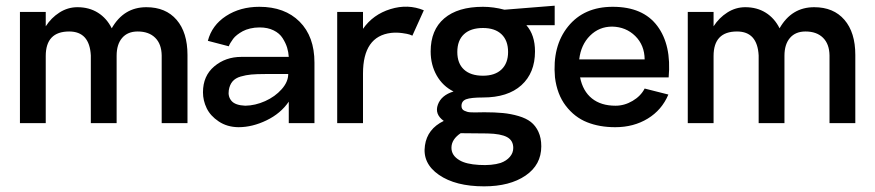

<svg xmlns="http://www.w3.org/2000/svg" viewBox="-20 -431 3063 672"><path d="M492.2 -405.8Q560.1 -405.8 598.1 -361.6Q636.2 -317.4 636.2 -238.8V0H545.9V-236.8Q545.4 -276.9 523.2 -298.8Q501 -320.8 461.9 -320.8Q426.8 -320.8 407.5 -298.3Q388.2 -275.9 388.2 -235.8V0H297.9V-236.8Q293.5 -320.8 222.2 -320.8Q140.1 -320.8 140.1 -234.9V0H49.8V-389.2H140.1V-338.9Q159.2 -368.7 188.2 -387.2Q217.3 -405.8 251 -405.8Q292 -405.8 322.8 -386.5Q353.5 -367.2 371.1 -332Q413.1 -405.8 492.2 -405.8Z M887.7 -407.2Q976.6 -407.2 1028.6 -355.2Q1080.6 -303.2 1080.6 -211.9V0H990.7V-75.2Q962.4 -33.7 912.8 -9.8Q863.3 14.2 814.5 14.2Q774.9 13.7 745.6 -5.9Q716.3 -25.4 703.4 -52.2Q690.4 -79.1 690.4 -107.9Q690.4 -165.5 730 -198.7Q769.5 -231.9 824.7 -231.9H990.7Q989.7 -248.5 984.9 -264.4Q980 -280.3 969.2 -297.4Q958.5 -314.5 937.7 -324.7Q917 -335 888.7 -335Q871.1 -335 855.7 -331.3Q840.3 -327.6 829.6 -321.8Q818.8 -315.9 810.1 -309.1Q801.3 -302.2 796.1 -295.2Q791 -288.1 787.4 -282.2Q783.7 -276.4 782.2 -272.5L780.8 -269L707.5 -288.1Q721.7 -342.8 771.2 -375Q820.8 -407.2 887.7 -407.2ZM838.4 -61Q873 -61.5 908 -77.1Q942.9 -92.8 965.8 -118.7Q988.8 -144.5 988.8 -171.9H908.7Q878.4 -171.9 859.6 -170.2Q840.8 -168.5 822.3 -163.1Q803.7 -157.7 793.7 -145.8Q783.7 -133.8 780.8 -115.2Q777.3 -92.8 790.5 -77.6Q803.7 -62.5 838.4 -61Z M1250.5 -330.1Q1285.6 -380.4 1346.7 -399.2Q1407.7 -418 1463.4 -395L1423.3 -306.2Q1419.9 -307.6 1413.6 -310.1Q1407.2 -312.5 1387.7 -315.2Q1368.2 -317.9 1349.1 -315.9Q1250.5 -304.2 1250.5 -173.8V0H1160.2V-389.2H1250.5Z M1921.4 -411.1V-342.8H1822.3Q1852.5 -308.6 1852.5 -251Q1852.5 -175.8 1804.9 -132.8Q1757.3 -89.8 1670.4 -89.8Q1628.4 -89.8 1611.8 -83.7Q1595.2 -77.6 1595.2 -60.1Q1595.2 -54.2 1597.7 -50Q1600.1 -45.9 1605.2 -43.5Q1610.4 -41 1615.5 -39.6Q1620.6 -38.1 1629.2 -37.8Q1637.7 -37.6 1643.6 -37.6Q1649.4 -37.6 1659.4 -37.8Q1669.4 -38.1 1674.3 -38.1Q1711.9 -38.1 1740 -35.4Q1768.1 -32.7 1794.7 -24.9Q1821.3 -17.1 1837.9 -4.2Q1854.5 8.8 1864.5 30.3Q1874.5 51.8 1874.5 81.1Q1874.5 146 1819.3 183.6Q1764.2 221.2 1674.3 221.2Q1574.2 221.2 1516.1 180.9Q1458 140.6 1467.3 78.1Q1475.6 20 1533.2 -7.8Q1500.5 -31.2 1512.5 -64.5Q1524.4 -97.7 1567.4 -110.8Q1529.8 -129.4 1508.5 -166.7Q1487.3 -204.1 1487.3 -251Q1487.3 -326.2 1534.9 -366.7Q1582.5 -407.2 1670.4 -407.2Q1707 -407.2 1745.6 -397ZM1670.4 -166Q1712.4 -166 1735.4 -188Q1758.3 -210 1758.3 -249Q1758.3 -289.1 1735.4 -311Q1712.4 -333 1670.4 -333Q1627.4 -333 1604 -311.3Q1580.6 -289.6 1580.6 -249Q1580.6 -209 1604 -187.5Q1627.4 -166 1670.4 -166ZM1686.5 36.1 1592.3 35.2Q1561 56.2 1560.1 84.5Q1559.1 112.8 1588.4 129.9Q1611.3 143.6 1656.5 146.2Q1701.7 148.9 1732.4 139.2Q1752.9 131.8 1764.6 117.9Q1776.4 104 1776.4 86.9Q1776.4 60.5 1754.6 48.8Q1732.9 37.1 1686.5 36.1Z M2010.3 -160.2Q2020 -111.8 2051.8 -86.4Q2083.5 -61 2134.3 -61Q2165.5 -61 2194.1 -77.9Q2222.7 -94.7 2236.3 -121.1L2319.3 -100.1Q2296.4 -45.9 2247.1 -15.9Q2197.8 14.2 2133.3 14.2Q2078.1 14.2 2034.7 -3.2Q1991.2 -20.5 1960.4 -60.5Q1929.7 -100.6 1922.4 -160.2Q1912.6 -269.5 1968.3 -338.4Q2023.9 -407.2 2124.5 -407.2Q2230.5 -407.2 2280.5 -340.3Q2330.6 -273.4 2320.3 -160.2ZM2122.6 -337.9Q2077.1 -337.9 2045.2 -306.2Q2013.2 -274.4 2007.3 -223.1H2236.3Q2235.8 -272.9 2203.4 -304.9Q2170.9 -336.9 2122.6 -337.9Z M2829.6 -405.8Q2897.5 -405.8 2935.5 -361.6Q2973.6 -317.4 2973.6 -238.8V0H2883.3V-236.8Q2882.8 -276.9 2860.6 -298.8Q2838.4 -320.8 2799.3 -320.8Q2764.2 -320.8 2744.9 -298.3Q2725.6 -275.9 2725.6 -235.8V0H2635.3V-236.8Q2630.9 -320.8 2559.6 -320.8Q2477.5 -320.8 2477.5 -234.9V0H2387.2V-389.2H2477.5V-338.9Q2496.6 -368.7 2525.6 -387.2Q2554.7 -405.8 2588.4 -405.8Q2629.4 -405.8 2660.2 -386.5Q2690.9 -367.2 2708.5 -332Q2750.5 -405.8 2829.6 -405.8Z"/></svg>

Font: Neutral Grotesk
Style: Regular
Weight: 400
Designer: Nawras Khrais
Foundry: Nawras Khrais
Version: Version 1.000;PS 001.000;hotconv 1.0.88;makeotf.lib2.5.64775